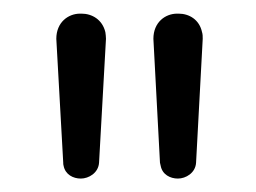

<svg xmlns="http://www.w3.org/2000/svg" viewBox="-20 -773 377 283"><path d="M215.8 -533.2C216.3 -531.7 216.3 -530.3 216.8 -528.8C219.2 -515.6 231 -509.8 242.2 -509.8C253.9 -509.8 268.1 -518.1 269 -533.2L278.8 -715.8C278.8 -719.2 278.8 -722.7 277.8 -725.6C273.9 -744.1 258.8 -752.9 243.2 -752.9H241.2C223.6 -752.9 206.1 -740.2 206.1 -715.8ZM73.2 -533.2C73.2 -531.7 73.2 -530.3 73.7 -528.8C76.2 -515.6 87.9 -509.8 99.1 -509.8C110.8 -509.8 125 -518.1 126 -533.2L136.2 -715.8C136.2 -719.2 135.7 -722.7 135.3 -725.6C130.9 -744.1 115.7 -752.9 100.1 -752.9H98.1C80.6 -752.9 63 -740.2 63 -715.8Z"/></svg>

Font: Tuffy
Style: Regular
Weight: 500
Designer: Thatcher Ulrich, Karoly Barta and Michael Everson
Version: Version 001.270